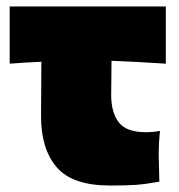

<svg xmlns="http://www.w3.org/2000/svg" viewBox="-20 -564 553 594"><path d="M493 -367Q401 -373 325 -376L324 -270Q324 -216 347.5 -185.5Q371 -155 431 -155Q454 -155 475 -159Q471 -122 471 -84Q471 -66 473 -2Q429 6 399 8Q369 10 321 10Q204 10 155.5 -46.5Q107 -103 107 -204L108 -373Q61 -371 10 -367V-544H493Z"/></svg>

Font: Dela Gothic One
Style: Regular
Weight: 400
Designer: aratakana
Foundry: aratakana
Version: Version 1.004